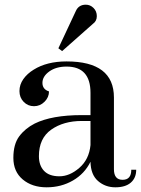

<svg xmlns="http://www.w3.org/2000/svg" viewBox="-20 -789 601 819"><path d="M366 -99Q341 -48 291 -19Q241 10 179 10Q117 10 77 -23.5Q37 -57 37 -115.5Q37 -174 62 -207.5Q87 -241 128 -262Q201 -298 329 -298H366V-393Q366 -505 264 -505Q219 -505 190 -484Q161 -463 161 -435.5Q161 -408 189 -399Q189 -374 170 -355Q151 -336 125 -336Q99 -336 81 -354.5Q63 -373 63 -400.5Q63 -428 79.5 -451.5Q96 -475 124 -492Q180 -527 264 -527Q466 -527 466 -373V-67Q466 -22 503 -22Q540 -22 540 -65H561Q561 -30 538 -10Q515 10 472 10Q429 10 398 -17Q367 -44 366 -99ZM366 -170V-273H329Q251 -273 198.5 -236Q146 -199 146 -123Q146 -83 168 -60Q190 -37 233.5 -37Q277 -37 318.5 -73Q360 -109 366 -170ZM376 -687 245 -571 229 -583 303 -741Q315 -769 346 -769Q365 -769 379 -755Q393 -741 393 -720Q393 -699 376 -687Z"/></svg>

Font: Prata
Style: Regular
Weight: 400
Designer: Cyreal (www.cyreal.org)
Foundry: Cyreal (www.cyreal.org)
Version: Version 1.010